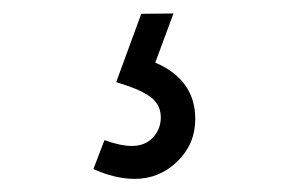

<svg xmlns="http://www.w3.org/2000/svg" viewBox="-20 -29 431 288"><path d="M182.1 239.3Q152.8 239.3 120.1 224.6L136.7 181.2Q160.6 189.9 177.7 189.9Q197.8 189.9 209.5 177.2Q221.2 164.6 221.2 147Q221.2 136.2 216.3 127.9Q211.4 119.6 201.9 113.8Q192.4 107.9 182.6 104Q172.9 100.1 159.2 95.7Q155.8 94.7 154.3 94.2L191.9 -8.3L240.2 -8.8L212.9 64.9Q272.9 90.8 272.9 149.4Q272.9 187 246.1 213.1Q219.2 239.3 182.1 239.3Z"/></svg>

Font: Manrope Light
Style: Regular
Weight: 300
Designer: Mikhail Sharanda
Foundry: Mikhail Sharanda
Version: Version 4.505;FEAKit 1.0